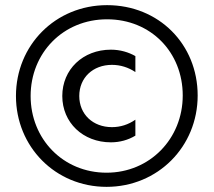

<svg xmlns="http://www.w3.org/2000/svg" viewBox="-20 -723 830 746"><path d="M394 3C593 3 748 -153 748 -352C748 -551 597 -703 396 -703C195 -703 42 -547 42 -350C42 -153 195 3 394 3ZM394 -52C225 -52 99 -183 99 -350C99 -517 225 -648 396 -648C566 -648 690 -520 690 -352C690 -184 562 -52 394 -52ZM506 -196V-258C479 -239 448 -229 415 -229C341 -229 288 -279 288 -350C288 -421 341 -471 415 -471C448 -471 479 -461 506 -443V-505C480 -520 447 -530 411 -530C302 -530 222 -453 222 -350C222 -247 302 -170 411 -170C445 -170 478 -179 506 -196Z"/></svg>

Font: Chess Sans SemiBold
Style: Regular
Weight: 600
Designer: Wolf Bōese
Foundry: Wolf Bōese
Version: Version 7.223;Glyphs 3.3 (3306)